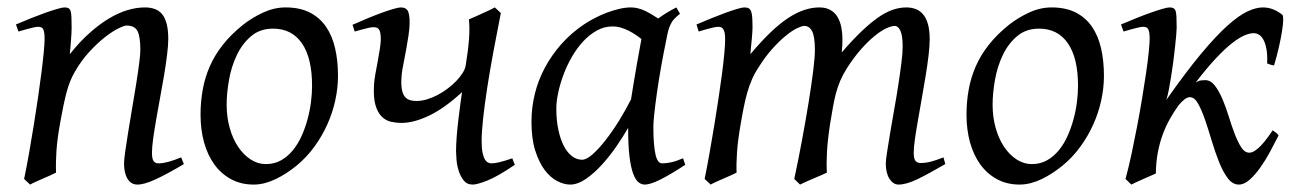

<svg xmlns="http://www.w3.org/2000/svg" viewBox="-20 -477 3498 517"><path d="M475.1 -35.2Q430.7 -8.8 399.7 5.6Q368.7 20 350.1 20Q333 20 323.5 4.6Q314 -10.7 314 -37.1Q314 -45.9 317.1 -68.6Q320.3 -91.3 325.2 -121.6Q330.1 -151.9 335.9 -186Q341.8 -220.2 346.7 -251Q351.6 -281.7 354.7 -306.2Q357.9 -330.6 357.9 -341.8Q357.9 -378.9 350.1 -393.6Q342.3 -408.2 320.8 -408.2Q314.5 -408.2 298.6 -400.4Q282.7 -392.6 262.7 -377Q242.7 -361.3 220.9 -337.9Q199.2 -314.5 181.2 -283.2Q167.5 -259.8 158.9 -227.1Q150.4 -194.3 142.1 -147Q134.3 -103.5 132.1 -72.3Q129.9 -41 130.9 -12.2Q124.5 -8.8 115 -4.6Q105.5 -0.5 95.5 3.9Q85.4 8.3 76.2 12.5Q66.9 16.6 61 20L44.9 4.9Q51.8 -27.3 58.3 -64.9Q64.9 -102.5 71 -140.4Q77.1 -178.2 82.5 -215.1Q87.9 -252 91.8 -283Q95.7 -314 97.9 -337.4Q100.1 -360.8 100.1 -372.1Q100.1 -383.3 98.9 -389.9Q97.7 -396.5 95.5 -399.7Q93.3 -402.8 89.8 -403.8Q86.4 -404.8 82 -404.8Q77.6 -404.8 69.1 -402.8Q60.5 -400.9 51.8 -398.4Q41.5 -395.5 29.8 -392.1L22.9 -411.1Q43.5 -419.9 64.2 -428.2Q85 -436.5 103 -442.9Q121.1 -449.2 134.5 -453.1Q147.9 -457 153.8 -457Q160.6 -457 164.6 -454.8Q168.5 -452.6 170.2 -446.8Q171.9 -440.9 172.4 -430.2Q172.9 -419.4 172.9 -401.9Q172.9 -396.5 172.4 -387.2Q171.9 -377.9 171.1 -367.4Q170.4 -356.9 169.4 -346.9Q168.5 -336.9 168 -331.1Q194.3 -364.3 221.2 -388.2Q248 -412.1 273.9 -427.5Q299.8 -442.9 324 -450Q348.1 -457 370.1 -457Q385.3 -457 397.2 -452.6Q409.2 -448.2 417 -438.2Q424.8 -428.2 429 -411.9Q433.1 -395.5 433.1 -372.1Q433.1 -355 429.9 -329.6Q426.8 -304.2 421.9 -274.7Q417 -245.1 411.1 -213.9Q405.3 -182.6 400.4 -154.3Q395.5 -126 392.3 -102.8Q389.2 -79.6 389.2 -65.9Q389.2 -49.3 393.6 -43.2Q397.9 -37.1 406.7 -37.1Q418 -37.1 432.6 -41Q447.3 -44.9 467.8 -53.2Z M820.3 -246.1Q820.3 -320.8 793 -360.4Q765.6 -399.9 715.3 -399.9Q680.2 -399.9 656.2 -379.6Q632.3 -359.4 617.7 -328.6Q603 -297.9 596.7 -262Q590.3 -226.1 590.3 -194.8Q590.3 -162.1 598.4 -133.1Q606.4 -104 620.8 -82.3Q635.3 -60.5 654.5 -47.9Q673.8 -35.2 696.3 -35.2Q718.8 -35.2 736.6 -45.2Q754.4 -55.2 768.3 -72Q782.2 -88.9 792 -110.6Q801.8 -132.3 808.1 -155.8Q814.5 -179.2 817.4 -202.6Q820.3 -226.1 820.3 -246.1ZM890.1 -272.9Q890.1 -240.2 882.8 -206.8Q875.5 -173.3 861.3 -141.8Q847.2 -110.4 826.4 -81.8Q805.7 -53.2 778.3 -30.8Q765.6 -20.5 751.5 -11.2Q737.3 -2 722.7 5.1Q708 12.2 692.9 16.1Q677.7 20 663.1 20Q628.9 20 602.3 5.6Q575.7 -8.8 557.4 -33.9Q539.1 -59.1 529.5 -93.5Q520 -127.9 520 -168Q520 -203.1 525.9 -235.6Q531.7 -268.1 544.9 -298.3Q558.1 -328.6 580.1 -356.4Q602.1 -384.3 634.3 -410.2Q659.2 -429.7 689 -443.4Q718.8 -457 749 -457Q787.1 -457 814 -443.4Q840.8 -429.7 857.7 -405.3Q874.5 -380.9 882.3 -347.2Q890.1 -313.5 890.1 -272.9Z M1208 -69.8Q1208 -86.4 1209.7 -108.6Q1211.4 -130.9 1214.1 -153.3Q1216.8 -175.8 1219.5 -196Q1222.2 -216.3 1224.1 -229Q1177.7 -186 1136.2 -166Q1094.7 -146 1060.5 -146Q1046.9 -146 1032.7 -149.2Q1018.6 -152.3 1007.6 -163.3Q996.6 -174.3 990.7 -195.1Q984.9 -215.8 987.3 -251.5Q987.8 -260.7 990.7 -277.3Q993.7 -293.9 997.1 -311.8Q1000.5 -329.6 1002.9 -345.9Q1005.4 -362.3 1005.4 -371.1Q1005.4 -382.3 1003.9 -388.9Q1002.4 -395.5 999.8 -398.7Q997.1 -401.9 993.4 -402.8Q989.7 -403.8 985.4 -403.8Q981 -403.8 972.7 -402.1Q964.4 -400.4 956.1 -397.9Q946.3 -395.5 935.1 -392.1L929.2 -410.2Q949.7 -419.4 970.5 -428Q991.2 -436.5 1008.8 -442.9Q1026.4 -449.2 1039.8 -453.1Q1053.2 -457 1059.1 -457Q1073.2 -457 1078.1 -447.8Q1083 -438.5 1083 -416Q1083 -401.9 1080.1 -382.1Q1077.1 -362.3 1073.5 -342.5Q1069.8 -322.8 1066.4 -305.4Q1063 -288.1 1062 -279.3Q1059.6 -256.3 1061.3 -241.9Q1063 -227.5 1068.1 -219.5Q1073.2 -211.4 1081.5 -208.3Q1089.8 -205.1 1101.6 -205.1Q1115.2 -205.1 1129.9 -209.5Q1144.5 -213.9 1158.7 -221.4Q1172.9 -229 1185.8 -238.8Q1198.7 -248.5 1208.7 -259Q1218.8 -269.5 1225.6 -280.3Q1232.4 -291 1233.9 -300.3Q1240.7 -341.8 1242.9 -371.6Q1245.1 -401.4 1242.7 -424.8Q1250 -427.7 1259.5 -432.1Q1269 -436.5 1278.8 -440.9Q1288.6 -445.3 1297.6 -449.5Q1306.6 -453.6 1312.5 -457L1328.6 -441.9Q1318.4 -390.1 1308.8 -339.1Q1299.3 -288.1 1292.2 -242.4Q1285.2 -196.8 1281 -159.2Q1276.9 -121.6 1276.9 -97.7Q1276.9 -77.1 1279.5 -65.2Q1282.2 -53.2 1286.1 -47.1Q1290 -41 1294.7 -39.1Q1299.3 -37.1 1303.2 -37.1Q1311.5 -37.1 1325.2 -40.3Q1338.9 -43.5 1359.4 -50.8L1366.2 -33.2Q1320.3 -2 1292.7 9Q1265.1 20 1252.9 20Q1237.3 20 1228.5 8.8Q1219.7 -2.4 1215.1 -17.3Q1210.4 -32.2 1209.2 -47.4Q1208 -62.5 1208 -69.8Z M1786.1 -411.1 1785.2 -410.2Q1781.7 -403.3 1779.3 -394Q1776.9 -384.8 1774.4 -371.1Q1767.1 -335.9 1760.5 -299.1Q1753.9 -262.2 1749.3 -229.5Q1744.6 -196.8 1741.9 -171.9Q1739.3 -147 1739.3 -136.2Q1739.3 -108.4 1741 -89.4Q1742.7 -70.3 1745.6 -58.8Q1748.5 -47.4 1752.9 -42.2Q1757.3 -37.1 1763.2 -37.1Q1772.9 -37.1 1786.4 -39.8Q1799.8 -42.5 1819.3 -50.8L1825.2 -33.2Q1782.7 -5.4 1756.6 7.3Q1730.5 20 1716.3 20Q1707.5 20 1699.5 13.9Q1691.4 7.8 1685.1 -9Q1678.7 -25.9 1675 -55.7Q1671.4 -85.4 1671.4 -132.8Q1658.7 -110.4 1640.4 -83.7Q1622.1 -57.1 1601.1 -33.9Q1580.1 -10.7 1557.9 4.6Q1535.6 20 1515.1 20Q1499 20 1480.7 10.7Q1462.4 1.5 1447 -18.8Q1431.6 -39.1 1421.4 -71Q1411.1 -103 1411.1 -148.9Q1411.1 -187.5 1420.2 -224.4Q1429.2 -261.2 1447.3 -294.9Q1465.3 -328.6 1491.5 -358.2Q1517.6 -387.7 1552.2 -411.1Q1565.4 -419.9 1581.3 -428.2Q1597.2 -436.5 1614 -442.9Q1630.9 -449.2 1647.5 -453.1Q1664.1 -457 1679.2 -457Q1689.5 -457 1699.2 -454.3Q1709 -451.7 1718 -447.3Q1727.1 -442.9 1735.8 -437.5Q1744.6 -432.1 1752.4 -427.2Q1763.7 -435.5 1776.1 -443.1Q1788.6 -450.7 1801.3 -457L1811 -439.9Q1801.3 -432.1 1795.4 -426Q1789.6 -419.9 1785.6 -411.1ZM1679.2 -209.5Q1682.6 -231.9 1686.8 -256.6Q1690.9 -281.2 1694.8 -303.5Q1698.7 -325.7 1702.1 -343.8Q1705.6 -361.8 1707 -371.1V-372.1Q1699.7 -377.9 1690.9 -383.8Q1682.1 -389.6 1672.4 -394.5Q1662.6 -399.4 1651.9 -402.6Q1641.1 -405.8 1629.4 -405.8Q1606.9 -405.8 1587.2 -394.8Q1567.4 -383.8 1550.5 -365.7Q1533.7 -347.7 1520.3 -324.5Q1506.8 -301.3 1497.6 -276.6Q1488.3 -252 1483.2 -228Q1478 -204.1 1478 -185.1Q1478 -153.3 1483.4 -127.9Q1488.8 -102.5 1498 -84.5Q1507.3 -66.4 1520 -56.6Q1532.7 -46.9 1547.4 -46.9Q1559.1 -46.9 1575.7 -61.5Q1592.3 -76.2 1610.6 -99.6Q1628.9 -123 1647 -152.1Q1665 -181.2 1679.2 -209.5Z M2525.4 -35.2Q2480 -8.8 2450.2 5.6Q2420.4 20 2399.4 20Q2385.3 20 2375.2 4.6Q2365.2 -10.7 2365.2 -37.1Q2365.2 -45.9 2368.7 -67.9Q2372.1 -89.8 2377 -119.4Q2381.8 -148.9 2387.9 -182.6Q2394 -216.3 2398.9 -248.3Q2403.8 -280.3 2407.2 -307.6Q2410.6 -335 2410.6 -351.1Q2410.6 -381.3 2404.5 -394.3Q2398.4 -407.2 2389.6 -407.2Q2380.4 -407.2 2366.2 -400.6Q2352.1 -394 2335 -380.1Q2317.9 -366.2 2298.6 -344.5Q2279.3 -322.8 2260.3 -293Q2249.5 -275.9 2242.4 -259.3Q2235.4 -242.7 2230.7 -224.9Q2226.1 -207 2222.7 -187.3Q2219.2 -167.5 2215.3 -144Q2208.5 -99.6 2206.8 -67.9Q2205.1 -36.1 2206.5 -12.2Q2199.7 -8.8 2189.9 -4.6Q2180.2 -0.5 2169.9 3.9Q2159.7 8.3 2150.1 12.5Q2140.6 16.6 2134.3 20L2118.7 4.9Q2129.4 -44.9 2139.4 -98.6Q2149.4 -152.3 2157.2 -200.4Q2165 -248.5 2169.7 -286.1Q2174.3 -323.7 2174.3 -341.8Q2174.3 -378.9 2166.7 -393.1Q2159.2 -407.2 2145.5 -407.2Q2139.2 -407.2 2126 -400.9Q2112.8 -394.5 2095.7 -380.6Q2078.6 -366.7 2059.3 -345.2Q2040 -323.7 2021.5 -293.9Q2011.2 -278.3 2004.2 -261.7Q1997.1 -245.1 1991.9 -226.8Q1986.8 -208.5 1982.7 -188Q1978.5 -167.5 1974.6 -144Q1966.8 -99.6 1964.6 -67.6Q1962.4 -35.6 1963.4 -12.2Q1957 -8.8 1947.5 -4.6Q1938 -0.5 1928 3.9Q1918 8.3 1908.7 12.5Q1899.4 16.6 1893.6 20L1877.4 4.9Q1884.3 -29.3 1890.9 -66.7Q1897.5 -104 1903.6 -141.1Q1909.7 -178.2 1915 -213.6Q1920.4 -249 1924.3 -279.3Q1928.2 -309.6 1930.4 -333.3Q1932.6 -356.9 1932.6 -371.1Q1932.6 -382.3 1931.2 -388.9Q1929.7 -395.5 1927 -399.2Q1924.3 -402.8 1920.9 -403.8Q1917.5 -404.8 1913.6 -404.8Q1908.7 -404.8 1900.1 -402.8Q1891.6 -400.9 1882.8 -398.4Q1872.6 -395.5 1861.3 -392.1L1855.5 -411.1Q1876 -419.9 1896.5 -428.2Q1917 -436.5 1934.6 -442.9Q1952.1 -449.2 1965.3 -453.1Q1978.5 -457 1984.4 -457Q1991.7 -457 1996.1 -454.6Q2000.5 -452.1 2002.7 -446Q2004.9 -439.9 2005.6 -429Q2006.3 -418 2006.3 -400.9Q2006.3 -395.5 2005.6 -387.5Q2004.9 -379.4 2004.2 -369.9Q2003.4 -360.4 2002.2 -350.1Q2001 -339.8 2000.5 -331.1Q2029.3 -365.2 2054.4 -389.4Q2079.6 -413.6 2102.3 -428.5Q2125 -443.4 2145.8 -450.2Q2166.5 -457 2186.5 -457Q2204.6 -457 2216.8 -449.7Q2229 -442.4 2235.8 -430.2Q2242.7 -418 2245.6 -402.6Q2248.5 -387.2 2248.5 -371.1Q2248.5 -361.8 2248 -354.2Q2247.6 -346.7 2246.6 -335.9Q2274.9 -368.7 2298.8 -391.6Q2322.8 -414.6 2343.5 -429.2Q2364.3 -443.8 2383.1 -450.4Q2401.9 -457 2420.4 -457Q2434.6 -457 2446.3 -452.4Q2458 -447.8 2466.3 -437.5Q2474.6 -427.2 2479 -410.9Q2483.4 -394.5 2483.4 -371.1Q2483.4 -352.5 2480.2 -326.4Q2477.1 -300.3 2472.2 -271Q2467.3 -241.7 2461.9 -210.9Q2456.5 -180.2 2451.7 -152.6Q2446.8 -125 2443.6 -102.3Q2440.4 -79.6 2440.4 -65.9Q2440.4 -49.3 2445.3 -43.7Q2450.2 -38.1 2458.5 -38.1Q2472.7 -38.1 2486.6 -41.7Q2500.5 -45.4 2520.5 -53.2Z M2882.8 -246.1Q2882.8 -320.8 2855.5 -360.4Q2828.1 -399.9 2777.8 -399.9Q2742.7 -399.9 2718.8 -379.6Q2694.8 -359.4 2680.2 -328.6Q2665.5 -297.9 2659.2 -262Q2652.8 -226.1 2652.8 -194.8Q2652.8 -162.1 2660.9 -133.1Q2668.9 -104 2683.3 -82.3Q2697.8 -60.5 2717 -47.9Q2736.3 -35.2 2758.8 -35.2Q2781.2 -35.2 2799.1 -45.2Q2816.9 -55.2 2830.8 -72Q2844.7 -88.9 2854.5 -110.6Q2864.3 -132.3 2870.6 -155.8Q2877 -179.2 2879.9 -202.6Q2882.8 -226.1 2882.8 -246.1ZM2952.6 -272.9Q2952.6 -240.2 2945.3 -206.8Q2938 -173.3 2923.8 -141.8Q2909.7 -110.4 2888.9 -81.8Q2868.2 -53.2 2840.8 -30.8Q2828.1 -20.5 2814 -11.2Q2799.8 -2 2785.2 5.1Q2770.5 12.2 2755.4 16.1Q2740.2 20 2725.6 20Q2691.4 20 2664.8 5.6Q2638.2 -8.8 2619.9 -33.9Q2601.6 -59.1 2592 -93.5Q2582.5 -127.9 2582.5 -168Q2582.5 -203.1 2588.4 -235.6Q2594.2 -268.1 2607.4 -298.3Q2620.6 -328.6 2642.6 -356.4Q2664.6 -384.3 2696.8 -410.2Q2721.7 -429.7 2751.5 -443.4Q2781.2 -457 2811.5 -457Q2849.6 -457 2876.5 -443.4Q2903.3 -429.7 2920.2 -405.3Q2937 -380.9 2944.8 -347.2Q2952.6 -313.5 2952.6 -272.9Z M3422.9 -112.3Q3412.6 -91.8 3399.9 -68.4Q3387.2 -44.9 3373.3 -25.4Q3359.4 -5.9 3344.7 7.1Q3330.1 20 3315.9 20Q3298.8 20 3285.9 2.7Q3272.9 -14.6 3262.5 -41Q3252 -67.4 3242.9 -97.7Q3233.9 -127.9 3224.9 -154.3Q3215.8 -180.7 3206.1 -198Q3196.3 -215.3 3184.1 -215.3Q3177.2 -215.3 3169.7 -209.5Q3162.1 -203.6 3153.8 -193.8Q3141.1 -176.3 3130.4 -157.2Q3119.6 -138.2 3111.3 -116Q3103 -93.8 3097.9 -67.6Q3092.8 -41.5 3092.3 -9.8Q3085.4 -6.8 3076.7 -2.9Q3067.9 1 3058.8 4.9Q3049.8 8.8 3041 12.9Q3032.2 17.1 3026.4 20L3010.7 4.9Q3019 -25.9 3026.9 -62.5Q3034.7 -99.1 3042 -137.2Q3049.3 -175.3 3055.4 -212.4Q3061.5 -249.5 3066.2 -281.2Q3070.8 -313 3073.2 -336.7Q3075.7 -360.4 3075.7 -372.1Q3075.7 -383.3 3074.5 -389.9Q3073.2 -396.5 3071 -399.7Q3068.8 -402.8 3065.4 -403.8Q3062 -404.8 3057.6 -404.8Q3053.2 -404.8 3044.7 -402.8Q3036.1 -400.9 3027.3 -398.4Q3017.1 -395.5 3005.4 -392.1L2998.5 -411.1Q3019 -419.9 3039.8 -428.2Q3060.5 -436.5 3078.6 -442.9Q3096.7 -449.2 3110.1 -453.1Q3123.5 -457 3129.4 -457Q3136.2 -457 3140.1 -454.8Q3144 -452.6 3145.8 -446.8Q3147.5 -440.9 3147.9 -430.2Q3148.4 -419.4 3148.4 -401.9Q3148.4 -396 3147.2 -382.1Q3146 -368.2 3144 -350.1Q3142.1 -332 3139.4 -311.3Q3136.7 -290.5 3133.5 -271Q3130.4 -251.5 3127.2 -234.9Q3124 -218.3 3120.6 -208Q3173.3 -283.2 3213.6 -331.5Q3253.9 -379.9 3284.9 -407.7Q3315.9 -435.5 3339.1 -446.3Q3362.3 -457 3380.4 -457Q3396 -457 3409.2 -451.4Q3422.4 -445.8 3433.1 -437Q3435.5 -435.1 3435.3 -423.3Q3435.1 -411.6 3432.1 -393.1Q3429.2 -374.5 3423.8 -350.6Q3418.5 -326.7 3410.6 -300.8Q3400.4 -302.2 3392.1 -306.2Q3393.1 -329.6 3390.1 -345.2Q3387.2 -360.8 3381.8 -370.4Q3376.5 -379.9 3369.6 -383.8Q3362.8 -387.7 3356 -387.7Q3345.2 -387.7 3330.8 -381.6Q3316.4 -375.5 3297.4 -360.6Q3278.3 -345.7 3254.2 -320.1Q3230 -294.4 3199.7 -254.9Q3208 -259.8 3214.4 -260.5Q3220.7 -261.2 3225.1 -261.2Q3239.7 -261.2 3251 -246.8Q3262.2 -232.4 3271.5 -210.7Q3280.8 -189 3288.6 -163.6Q3296.4 -138.2 3304.7 -116.5Q3313 -94.7 3322.3 -80.3Q3331.5 -65.9 3343.8 -65.9Q3351.6 -65.9 3360.1 -71.8Q3368.7 -77.6 3376.7 -86.4Q3384.8 -95.2 3392.6 -105.7Q3400.4 -116.2 3406.7 -126L3415.5 -120.1Q3418.5 -118.2 3422.9 -112.3Z"/></svg>

Font: Gentium Plus CyrE
Style: Italic
Weight: 400
Italic angle: -8°
Designer: J. Victor Gaultney, Annie Olsen, Iska Routamaa, Becca Hirsbrunner
Foundry: SIL International
Version: Version 5.000